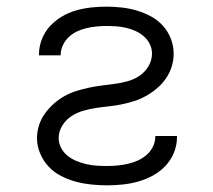

<svg xmlns="http://www.w3.org/2000/svg" viewBox="-20 -548 640 576"><path d="M301 8Q278 8 254 5.5Q230 3 207.5 -3Q185 -9 163.5 -20Q142 -31 126 -48Q110 -65 100.5 -87.5Q91 -110 91 -133Q91 -153 97 -172Q103 -191 114.5 -207Q126 -223 141 -236.5Q156 -250 173 -259.5Q190 -269 209 -275Q228 -281 247 -285Q266 -289 285.5 -291.5Q305 -294 324.5 -296.5Q344 -299 363.5 -304.5Q383 -310 399 -321Q415 -332 425.5 -349.5Q436 -367 436 -387Q436 -402 429.5 -415.5Q423 -429 411.5 -439Q400 -449 386.5 -455Q373 -461 358.5 -464.5Q344 -468 329 -469Q314 -470 299 -470Q284 -470 269 -468.5Q254 -467 239 -463.5Q224 -460 210.5 -453.5Q197 -447 186 -436.5Q175 -426 168.5 -412Q162 -398 162 -383Q162 -383 162 -382.5Q162 -382 162 -382H97Q97 -382 97 -383Q97 -384 97 -385Q97 -408 105.5 -430Q114 -452 129.5 -469Q145 -486 165 -498Q185 -510 207.5 -516.5Q230 -523 253 -525.5Q276 -528 299 -528Q322 -528 345 -525.5Q368 -523 390 -516.5Q412 -510 432.5 -499Q453 -488 468.5 -471Q484 -454 492.5 -432Q501 -410 501 -387Q501 -367 495 -348Q489 -329 478 -313Q467 -297 452 -284Q437 -271 419.5 -261Q402 -251 383.5 -245Q365 -239 345.5 -235Q326 -231 306.5 -229Q287 -227 267.5 -224Q248 -221 229 -215.5Q210 -210 193.5 -199Q177 -188 166.5 -170.5Q156 -153 156 -134Q156 -118 163.5 -104Q171 -90 183 -80.5Q195 -71 209.5 -65Q224 -59 239.5 -55.5Q255 -52 270.5 -51Q286 -50 301 -50Q317 -50 332.5 -51.5Q348 -53 363.5 -56.5Q379 -60 393.5 -66.5Q408 -73 420 -83.5Q432 -94 439 -108.5Q446 -123 446 -139Q446 -139 446 -139.5Q446 -140 446 -140H511Q511 -139 511 -138.5Q511 -138 511 -137Q511 -113 502 -90.5Q493 -68 476.5 -50.5Q460 -33 439 -21.5Q418 -10 395 -3.5Q372 3 348.5 5.5Q325 8 301 8Z"/></svg>

Font: Iosevka SS04 Light Extended
Style: Regular
Weight: 300
Width: 7
Monospace: yes
Designer: Belleve Invis
Foundry: Belleve Invis
Version: Version 19.0.0; ttfautohint (v1.8.4)